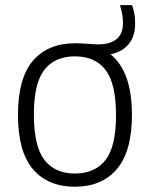

<svg xmlns="http://www.w3.org/2000/svg" viewBox="-20 -718 584 748"><path d="M494 -270.5Q494 -128 435.2 -59.2Q376.5 9.5 272 9.5Q167 9.5 108.5 -58.8Q50 -127 50 -270.5Q50 -413.5 108.5 -481.5Q167 -549.5 272.5 -549.5Q287 -549.5 327 -547Q353 -545 361.5 -545Q408 -545 433.5 -565.2Q459 -585.5 459 -627.5Q459 -646 456.2 -662Q453.5 -678 447.5 -698H494.5Q501 -679.5 503.8 -663.2Q506.5 -647 506.5 -625Q506.5 -576.5 481.2 -546Q456 -515.5 410.5 -506.5Q452.5 -472.5 473.2 -413.8Q494 -355 494 -270.5ZM432 -269Q432 -393 391 -445.8Q350 -498.5 272 -498.5Q194 -498.5 153 -446.2Q112 -394 112 -272Q112 -148 153 -95Q194 -42 272 -42Q350 -42 391 -94.5Q432 -147 432 -269Z"/></svg>

Font: Encode Sans Light
Style: Regular
Weight: 300
Designer: Multiple Designers
Foundry: Impallari Type
Version: Version 2.000